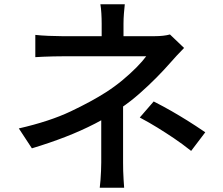

<svg xmlns="http://www.w3.org/2000/svg" viewBox="-20 -828 1040 897"><path d="M563 -808Q561 -791 559 -765.5Q557 -740 557 -718Q557 -704 557 -684.5Q557 -665 557 -646Q557 -627 557 -614H455Q455 -627 455 -645.5Q455 -664 455 -683.5Q455 -703 455 -718Q455 -741 453.5 -766Q452 -791 449 -808ZM840 -604Q824 -588 806 -568.5Q788 -549 775 -534Q748 -503 711.5 -466Q675 -429 632.5 -391.5Q590 -354 543 -322Q489 -284 424 -250.5Q359 -217 285.5 -188.5Q212 -160 129 -135L68 -228Q212 -261 310 -307.5Q408 -354 475 -397Q517 -424 553.5 -454.5Q590 -485 618.5 -514Q647 -543 663 -565Q651 -565 620.5 -565Q590 -565 549 -565Q508 -565 464.5 -565Q421 -565 381 -565Q341 -565 311.5 -565Q282 -565 271 -565Q254 -565 229.5 -564.5Q205 -564 182.5 -563Q160 -562 145 -561V-665Q171 -662 207 -660.5Q243 -659 269 -659Q280 -659 312 -659Q344 -659 388 -659Q432 -659 480.5 -659Q529 -659 574.5 -659Q620 -659 654 -659Q688 -659 703 -659Q723 -659 741.5 -661Q760 -663 774 -667ZM555 -378Q555 -350 555 -310Q555 -270 555 -225.5Q555 -181 555 -140Q555 -99 555 -69Q555 -51 555.5 -29.5Q556 -8 557.5 12.5Q559 33 560 49H446Q448 34 449.5 13.5Q451 -7 452 -29Q453 -51 453 -69Q453 -98 453 -134Q453 -170 453 -208Q453 -246 453 -279Q453 -312 453 -336ZM873 -123Q830 -157 792 -182.5Q754 -208 716 -231.5Q678 -255 633 -279L698 -354Q745 -330 781.5 -309Q818 -288 855 -265Q892 -242 939 -210Z"/></svg>

Font: Noto Sans JP Thin Medium
Style: Regular
Weight: 500
Version: Version 2.004-H2;hotconv 1.0.118;makeotfexe 2.5.65603